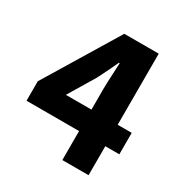

<svg xmlns="http://www.w3.org/2000/svg" viewBox="-151 -752 829 869"><g transform="rotate(30 264.0 -317.5)"><path d="M293.9 0V-367.2Q293.9 -397.3 296.2 -438.4Q298.5 -479.4 299.5 -509.5H295.5Q283.5 -483.1 270.5 -456.4Q257.5 -429.8 243.5 -402.2L160.2 -263.6H504.3V-151.5H19.3V-253.2L251.1 -635.1H431V0Z"/></g></svg>

Font: Source Sans 3
Style: Regular
Weight: 200
Designer: Paul D. Hunt
Foundry: Adobe
Version: Version 3.046;hotconv 1.0.118;makeotfexe 2.5.65603